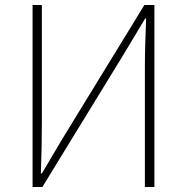

<svg xmlns="http://www.w3.org/2000/svg" viewBox="-20 -746 745 766"><path d="M110 0V-726H147V-259Q147 -208 146 -157.5Q145 -107 143 -54H147L230 -194L556 -726H596V0H558V-473Q558 -525 559.5 -573Q561 -621 563 -672H559L475 -532L149 0Z"/></svg>

Font: Noto Sans TC
Style: Regular
Weight: 100
Designer: Ryoko NISHIZUKA 西塚涼子 (kana, bopomofo & ideographs); Paul D. Hunt (Latin, Greek & Cyrillic); Sandoll Communications 산돌커뮤니
Foundry: Adobe
Version: Version 2.004;hotconv 1.0.118;makeotfexe 2.5.65603